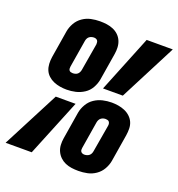

<svg xmlns="http://www.w3.org/2000/svg" viewBox="-148 -855 905 974"><g transform="rotate(20 304.5 -367.5)"><path d="M185 -359Q167 -359 149 -362Q131 -365 114.5 -372Q98 -379 85 -391Q72 -403 65.5 -418.5Q59 -434 58 -452.5Q57 -471 60 -490L84 -637Q88 -660 100.5 -682Q113 -704 134 -718.5Q155 -733 179 -738Q203 -743 227 -743Q246 -743 264 -740.5Q282 -738 298.5 -731Q315 -724 327.5 -712Q340 -700 347 -684Q354 -668 355 -649.5Q356 -631 353 -613L329 -466Q325 -443 312.5 -420.5Q300 -398 278.5 -384Q257 -370 233 -364.5Q209 -359 185 -359ZM357 -428 481 -735H622L464 -428ZM186 -448Q193 -448 200 -450Q207 -452 212 -456.5Q217 -461 220 -467.5Q223 -474 224 -480L249 -627Q249 -632 248.5 -637.5Q248 -643 245 -647Q242 -651 237 -653Q232 -655 226 -655Q220 -655 213 -653Q206 -651 200.5 -646.5Q195 -642 192 -635.5Q189 -629 188 -622L164 -476Q163 -470 163.5 -464.5Q164 -459 167 -455Q170 -451 175.5 -449.5Q181 -448 186 -448ZM382 8Q363 8 345 5.5Q327 3 311 -4Q295 -11 282.5 -23Q270 -35 262.5 -51Q255 -67 254 -85.5Q253 -104 256 -122L280 -269Q284 -292 297 -314.5Q310 -337 331 -351Q352 -365 376 -370.5Q400 -376 424 -376Q442 -376 460 -373Q478 -370 494.5 -363Q511 -356 524 -344Q537 -332 544 -316.5Q551 -301 551.5 -282.5Q552 -264 549 -245L525 -98Q521 -75 508.5 -53Q496 -31 475 -16.5Q454 -2 430 3Q406 8 382 8ZM-13 0 146 -307H253L128 0ZM383 -80Q389 -80 396 -82Q403 -84 408.5 -88.5Q414 -93 417 -99.5Q420 -106 421 -113L446 -259Q447 -265 446 -270.5Q445 -276 442 -280Q439 -284 433.5 -285.5Q428 -287 423 -287Q416 -287 409.5 -285Q403 -283 397.5 -278.5Q392 -274 389 -267.5Q386 -261 385 -255L361 -108Q360 -103 360.5 -97.5Q361 -92 364 -88Q367 -84 372 -82Q377 -80 383 -80Z"/></g></svg>

Font: Iosevka Etoile Extrabold
Style: Italic
Weight: 800
Italic angle: -9°
Designer: Belleve Invis
Foundry: Belleve Invis
Version: Version 22.1.2; ttfautohint (v1.8.4)